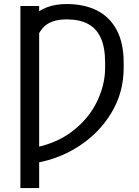

<svg xmlns="http://www.w3.org/2000/svg" viewBox="-20 -741 701 965"><path d="M176.8 -710.9V204.1H82.5V-710.9ZM127 83V5.9Q254.9 -14.2 339.6 -78.1Q424.3 -142.1 466.3 -228Q508.3 -314 508.3 -399.4V-426.3Q508.3 -502 486.8 -549.8Q465.3 -597.7 422.6 -620.6Q379.9 -643.6 315.4 -643.6Q232.4 -643.6 194.8 -599.9Q157.2 -556.2 146.5 -481L144 -657.7Q172.9 -688 215.8 -704.3Q258.8 -720.7 315.4 -720.7Q403.3 -720.7 467.5 -688.2Q531.7 -655.8 566.7 -590.1Q601.6 -524.4 601.6 -425.3V-399.4Q601.6 -275.4 538.8 -172.1Q476.1 -68.8 368.7 -1.2Q261.2 66.4 127 83Z"/></svg>

Font: RobotoDEMO
Style: Regular
Weight: 400
Designer: Christian Robertson
Foundry: Google
Version: Version 2.136